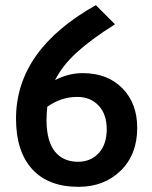

<svg xmlns="http://www.w3.org/2000/svg" viewBox="-20 -706 590 743"><path d="M300 -423Q396 -423 453.5 -364.5Q511 -306 511 -211Q511 -108 447 -45.5Q383 17 284 17Q167 17 104.5 -51.5Q42 -120 42 -247Q42 -513 351 -686L425 -612Q333 -554 277.5 -503.5Q222 -453 193 -396Q245 -423 300 -423ZM282 -80Q331 -80 362 -113.5Q393 -147 393 -206Q393 -264 361.5 -297.5Q330 -331 279 -331Q217 -331 163 -293Q160 -268 160 -238Q161 -158 193 -119Q225 -80 282 -80Z"/></svg>

Font: Biryani DemiBold
Style: Regular
Weight: 600
Designer: Dan Reynolds and Mathieu Réguer
Foundry: Dan Reynolds and Mathieu Réguer
Version: Version 1.003;PS 001.003;hotconv 1.0.70;makeotf.lib2.5.58329